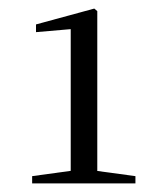

<svg xmlns="http://www.w3.org/2000/svg" viewBox="-20 -854 380 448"><path d="M55 -426H296V-443L193 -457H157L55 -443ZM145 -426H207V-828L200 -834L64 -797V-779L145 -786Z"/></svg>

Font: Source Serif 4 48pt
Style: Regular
Weight: 400
Designer: Frank Grie√ühammer
Foundry: Adobe Systems Incorporated
Version: Version 4.004;hotconv 1.0.116;makeotfexe 2.5.65601